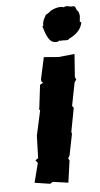

<svg xmlns="http://www.w3.org/2000/svg" viewBox="-53 -769 423 809"><g transform="rotate(-5 158.0 -364.5)"><path d="M203 6 216 -87 211 -96C214 -100 215 -104 218 -108L236 -198L234 -206L253 -306L246 -316H247L266 -413L274 -424L272 -428L269 -435L276 -532L208 -525L146 -530L126 -438L127 -428L134 -423L120 -415L109 -323L107 -313L111 -308L88 -203L85 -108L73 -100L82 -88L61 -6L126 4L138 -3ZM217 -594 224 -592C231 -596 254 -588 259 -598C281 -608 312 -629 316 -663C311 -664 312 -666 310 -664C310 -681 317 -690 306 -712C298 -712 302 -729 290 -733C270 -729 264 -741 248 -732C232 -739 206 -730 190 -721C192 -721 177 -709 170 -707C168 -701 157 -687 156 -673C153 -675 159 -656 151 -661C160 -630 169 -603 187 -592C200 -588 210 -587 217 -594Z"/></g></svg>

Font: Asimov Print
Style: DIt
Weight: 250
Width: 0
Designer: Google
Version: Version 2.000980: 2014